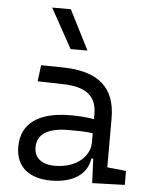

<svg xmlns="http://www.w3.org/2000/svg" viewBox="-56 -841 697 896"><g transform="rotate(5 293.0 -392.5)"><path d="M409.2 4.9 561.5 0V-65.4L473.1 -74.7V-303.7C473.1 -447.3 394.5 -518.6 224.6 -521L124 -522.5L114.3 -446.3L231 -443.4C339.8 -441.4 391.6 -403.3 391.6 -315.9V-293C360.4 -298.8 323.2 -301.8 281.7 -301.8C132.3 -301.8 50.8 -243.7 50.8 -134.3C50.8 -42.5 111.3 9.8 217.3 9.8C316.4 9.8 385.7 -33.2 395.5 -109.4H404.3ZM391.6 -227.1V-184.1C391.6 -120.1 330.6 -60.5 228.5 -60.5C167 -60.5 131.3 -88.9 131.3 -138.7C131.3 -200.7 181.6 -232.4 279.3 -232.4C316.9 -232.4 356 -232.4 391.6 -227.1ZM254.4 -609.4H333.5L239.3 -794.9H151.9Z"/></g></svg>

Font: Cascadia Mono PL SemiLight
Style: Regular
Weight: 350
Monospace: yes
Designer: Aaron Bell
Foundry: Saja Typeworks
Version: Version 2404.023